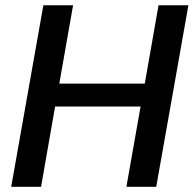

<svg xmlns="http://www.w3.org/2000/svg" viewBox="-20 -715 745 735"><path d="M463.9 0 518.1 -307.1H190.9L137.2 0H22.9L146 -694.8H259.8L207 -395H534.2L586.9 -694.8H701.2L578.1 0Z"/></svg>

Font: SVN-Poppins Medium
Style: Italic
Weight: 500
Italic angle: -10°
Designer: Ninad Kale (Devanagari), Jonny Pinhorn (Latin)
Foundry: Indian Type Foundry
Version: Version 3.002 2017